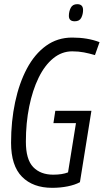

<svg xmlns="http://www.w3.org/2000/svg" viewBox="-20 -890 497 920"><path d="M230 10Q138 10 85.5 -43Q33 -96 33 -206Q33 -309 52.5 -400.5Q72 -492 109 -561.5Q146 -631 200.5 -670.5Q255 -710 326 -710Q400 -710 457 -688L435 -626Q408 -634 382 -639Q356 -644 326 -644Q276 -644 235 -610.5Q194 -577 165 -517.5Q136 -458 120 -379.5Q104 -301 104 -211Q104 -126 139 -89.5Q174 -53 235 -53Q278 -53 306 -64L344 -300H236L245 -359H418L363 -17Q339 -4 304 3Q269 10 230 10ZM338 -788Q310 -788 310 -814Q310 -835 319 -852.5Q328 -870 350 -870Q378 -870 378 -842Q378 -822 369.5 -805Q361 -788 338 -788Z"/></svg>

Font: Georama SemiCondensed
Style: Italic
Weight: 400
Width: 4
Italic angle: -9°
Designer: Jean-Baptiste Levee
Foundry: Production Type
Version: Version 1.000